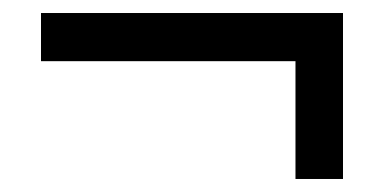

<svg xmlns="http://www.w3.org/2000/svg" viewBox="-20 -357 590 295"><path d="M43 -337H507V-82H434V-263H43Z"/></svg>

Font: EauTestText Semibold
Style: Regular
Weight: 600
Designer: Christian Thalmann (Catharsis Fonts)
Version: Version 0.001;PS 000.001;hotconv 1.0.88;makeotf.lib2.5.64775